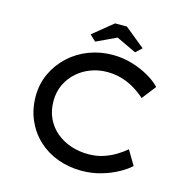

<svg xmlns="http://www.w3.org/2000/svg" viewBox="-126 -1013 1124 1145"><g transform="rotate(15 436.0 -440.5)"><path d="M478 10Q398 10 329 -15.5Q260 -41 208.5 -89Q157 -137 128 -203.5Q99 -270 99 -350Q99 -426 129.5 -491Q160 -556 212.5 -604.5Q265 -653 334 -679.5Q403 -706 481 -706Q543 -706 600 -689Q657 -672 703.5 -645.5Q750 -619 779 -588L712 -502Q678 -532 641.5 -553.5Q605 -575 563.5 -587Q522 -599 475 -599Q423 -599 375.5 -581.5Q328 -564 290.5 -531Q253 -498 231 -452Q209 -406 209 -350Q209 -289 231.5 -242Q254 -195 293 -162.5Q332 -130 382.5 -113Q433 -96 490 -96Q540 -96 581.5 -109.5Q623 -123 657 -143.5Q691 -164 718 -187L771 -98Q745 -73 699.5 -48Q654 -23 597 -6.5Q540 10 478 10ZM357 -755 320 -790 444 -891H517L641 -790L604 -755L466 -820H495Z"/></g></svg>

Font: Lexend Mega
Style: Regular
Weight: 400
Designer: Bonnie Shaver-Troup, Thomas Jockin
Foundry: Lexend
Version: Version 1.007